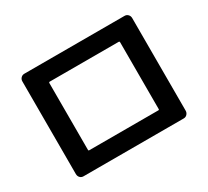

<svg xmlns="http://www.w3.org/2000/svg" viewBox="-144 -955 1287 1189"><g transform="rotate(-30 500.0 -360.5)"><path d="M247.1 -599.6V-120.1Q247.1 -115.2 252 -115.2H748Q752.9 -115.2 752.9 -120.1V-599.6Q752.9 -604.5 748 -605.5H252Q247.1 -604.5 247.1 -599.6ZM141.6 6.8Q127 6.8 117.2 -3.4Q107.4 -13.7 107.4 -29.3V-691.4Q107.4 -706.1 117.2 -716.3Q127 -726.6 141.6 -726.6H858.4Q873 -726.6 882.8 -716.3Q892.6 -706.1 892.6 -691.4V-29.3Q892.6 -14.6 882.8 -3.9Q873 6.8 858.4 6.8H247.1Z"/></g></svg>

Font: Rounded-L Mgen+ 1m bold
Style: Bold
Weight: 700
Designer: [Source Han Sans]
Ryoko NISHIZUKA  (kana & ideographs); Paul D. Hunt (Latin, Greek & Cyrillic); Wenlong ZHANG  (bopomofo
Version: Version 1.059.20150602